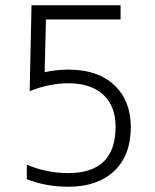

<svg xmlns="http://www.w3.org/2000/svg" viewBox="-20 -694 590 731"><path d="M478 -211Q478 -102 414.5 -42.5Q351 17 240 17Q155 17 82 -12V-67Q157 -35 240 -35Q420 -35 420 -211Q420 -291 372.5 -334Q325 -377 240 -377Q169 -377 93 -347L100 -674H439V-620H155L150 -419Q195 -429 240 -429Q353 -429 415.5 -369.5Q478 -310 478 -211Z"/></svg>

Font: Biryani ExtraLight
Style: Regular
Weight: 275
Designer: Dan Reynolds and Mathieu Reguer
Foundry: Dan Reynolds and Mathieu Reguer
Version: Version 1.004; ttfautohint (v1.1) -l 5 -r 5 -G 72 -x 0 -D la